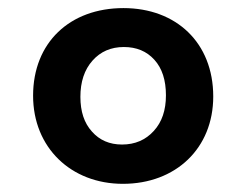

<svg xmlns="http://www.w3.org/2000/svg" viewBox="-20 -555 603 470"><path d="M280.8 -105C410.2 -105 502 -191.9 502 -318.8C502 -450.7 411.1 -535.2 282.2 -535.2C150.9 -535.2 61 -450.7 61 -320.8C61 -193.8 153.8 -105 280.8 -105ZM278.8 -201.2C248 -201.2 223.6 -211.9 205.1 -232.9C186 -253.9 176.8 -282.2 176.8 -317.9C176.8 -354.5 186.5 -384.3 206.5 -406.7C226.1 -428.7 251.5 -439.9 283.2 -439.9C314 -439.9 338.9 -429.7 357.9 -408.7C377 -387.7 386.2 -358.4 386.2 -321.8C386.2 -285.2 376.5 -256.3 356.4 -234.4C336.4 -212.4 310.5 -201.2 278.8 -201.2Z"/></svg>

Font: Noto Reveo Sans
Style: Regular
Weight: 600
Designer: Monotype Design Team
Foundry: Monotype Imaging Inc.
Version: Version 2.007